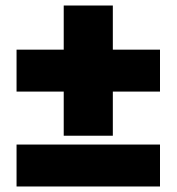

<svg xmlns="http://www.w3.org/2000/svg" viewBox="-20 -676 640 696"><path d="M40 -344V-496H211V-656H389V-496H560V-344H389V-184H211V-344ZM40 0V-152H560V0Z"/></svg>

Font: Tektur ExtraBold
Style: Regular
Weight: 800
Designer: Adam Jagosz
Foundry: Adam Jagosz
Version: Version 1.005;gftools[0.9.30]